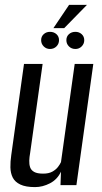

<svg xmlns="http://www.w3.org/2000/svg" viewBox="-20 -756 416 784"><path d="M123 8Q85 8 63 -2.5Q41 -13 32 -31Q23 -49 22.5 -72.5Q22 -96 26 -123L78 -495H154L103 -131Q100 -115 99.5 -100Q99 -85 103 -73Q107 -61 119.5 -54Q132 -47 156 -47Q179 -47 193.5 -55Q208 -63 216.5 -74Q225 -85 229 -94L285 -495H361L292 0H227L229 -55Q214 -23 184 -7.5Q154 8 123 8ZM184 -556Q169 -556 158.5 -566.5Q148 -577 148 -592Q148 -607 158.5 -616.5Q169 -626 184 -626Q200 -626 210.5 -616.5Q221 -607 221 -592Q221 -577 210.5 -566.5Q200 -556 184 -556ZM288 -556Q272 -556 261.5 -566.5Q251 -577 251 -592Q251 -607 261.5 -616.5Q272 -626 288 -626Q303 -626 313.5 -616.5Q324 -607 324 -592Q324 -577 313.5 -566.5Q303 -556 288 -556ZM198 -641 262 -736H335L242 -641Z"/></svg>

Font: Alumni Sans Thin Medium
Style: Italic
Weight: 500
Italic angle: -8°
Version: Version 1.016